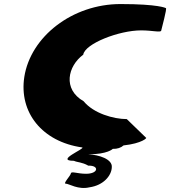

<svg xmlns="http://www.w3.org/2000/svg" viewBox="-20 -730 840 948"><path d="M100 -350C73 -175 188 -30 386 -2C402 4 249 64 345 64C361 72 385 70 416 88C471 86 467 128 405 128C362 128 332 114 330 126C328 139 289 177 305 177C321 177 366 208 421 195C493 185 531 135 532 96C536 56 469 34 415 32C512 32 537 5 537 5C559 6 578 -1 590 -12C682 -22 708 -50 701 -50L606 -142C541 -142 442 -170 393 -230C288 -290 315 -404 391 -460C399 -514 567 -580 677 -580C733 -580 774 -568 776 -579C778 -590 806 -690 799 -690C799 -690 764 -710 575 -710C337 -710 131 -549 100 -350Z"/></svg>

Font: Ampere
Style: ExtIta
Weight: 400
Version: Version 1